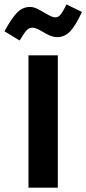

<svg xmlns="http://www.w3.org/2000/svg" viewBox="-62 -862 396 882"><path d="M243.2 -841.8C231.9 -817.9 222.7 -802.2 215.8 -794.4C209 -786.1 201.2 -782.2 191.9 -782.2C179.7 -782.2 166.5 -789.6 142.6 -803.2C117.2 -818.4 97.2 -830.1 76.2 -830.1C54.7 -830.1 35.6 -822.3 19.5 -807.1C2.9 -791.5 -17.6 -761.7 -41.5 -718.3L28.3 -675.8C42.5 -699.7 53.2 -715.8 61 -723.6C68.4 -731 77.1 -734.9 87.4 -734.9C97.7 -734.9 112.8 -729 132.8 -716.8C156.7 -702.6 177.2 -691.4 200.7 -691.4C222.7 -691.4 242.2 -699.7 259.3 -716.8C275.9 -733.9 294.4 -763.7 314.5 -807.1ZM68.8 -607.9V0H203.6V-607.9Z"/></svg>

Font: Estedad Bold
Style: Regular
Weight: 700
Designer: Amin Abedi
Version: Version 7.3